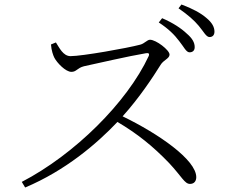

<svg xmlns="http://www.w3.org/2000/svg" viewBox="-20 -833 1040 855"><path d="M778 -650C799 -624 809 -600 824 -600C837 -600 847 -607 847 -623C847 -643 837 -662 811 -684C788 -706 751 -731 702 -752L687 -733C730 -705 757 -678 778 -650ZM865 -718C887 -692 898 -668 913 -668C926 -668 935 -676 935 -692C935 -712 925 -732 898 -754C875 -774 837 -795 788 -813L775 -796C818 -766 844 -743 865 -718ZM207 -635C209 -607 217 -586 222 -576C234 -553 272 -513 298 -513C321 -513 323 -530 354 -538C410 -550 552 -583 630 -596C641 -598 647 -595 642 -583C546 -377 312 -145 77 -23L92 2C272 -74 410 -192 503 -290C591 -238 661 -182 733 -107C790 -46 802 -14 826 -14C845 -14 854 -27 854 -44C854 -121 687 -237 526 -315C601 -398 662 -491 695 -544C708 -566 735 -572 735 -590C735 -610 675 -656 648 -656C635 -656 624 -639 604 -634C548 -619 346 -583 294 -583C261 -583 244 -621 229 -644Z"/></svg>

Font: Kiri Minchoo Light
Style: Regular
Weight: 300
Designer: Ryoko NISHIZUKA 西塚涼子 (kana & ideographs); Frank Grießhammer (Latin, Greek & Cyrillic);
akenotsuki.com/eyeben/fonts/ (U+
Foundry: Adobe
akenotsuki.com/eyeben/fonts/
Version: Version 4.002;hotconv 1.0.119;makeotfexe 2.5.65604